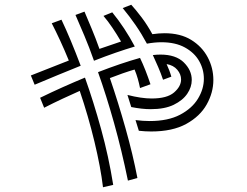

<svg xmlns="http://www.w3.org/2000/svg" viewBox="-20 -699 1040 809"><path d="M551 -193Q567 -191 582 -190Q597 -189 611 -189Q688 -189 738.5 -215.5Q789 -242 814 -283Q839 -324 839 -367Q839 -407 819 -442Q799 -477 759 -499Q719 -521 660 -521Q632 -521 599 -515Q577 -556 551.5 -593Q526 -630 497 -665L533 -679Q553 -657 576.5 -626Q600 -595 622 -555Q636 -557 648.5 -558Q661 -559 673 -559Q740 -559 785.5 -531Q831 -503 855 -458Q879 -413 879 -362Q879 -309 851 -259Q823 -209 765 -177Q707 -145 617 -145Q592 -145 565 -148ZM490 -524Q472 -555 453 -583Q434 -611 416 -632L453 -647Q506 -582 548 -503Q511 -492 467.5 -477Q424 -462 376 -443Q356 -500 335.5 -548.5Q315 -597 298 -636L336 -650Q350 -617 366.5 -577.5Q383 -538 399 -493ZM270 -444Q252 -488 233.5 -528Q215 -568 198 -601L239 -616Q277 -536 320 -422Q272 -403 223 -382.5Q174 -362 126 -342L110 -381ZM667 -363Q658 -390 646.5 -416.5Q635 -443 624 -467Q632 -468 640.5 -468.5Q649 -469 656 -469Q721 -469 754.5 -436Q788 -403 788 -362Q788 -332 769 -304Q750 -276 712 -257.5Q674 -239 615 -239Q578 -239 533 -248L517 -299Q576 -284 619 -284Q684 -284 713.5 -309.5Q743 -335 743 -364Q743 -386 727 -405Q711 -424 682 -429Q688 -416 693 -403Q698 -390 702 -376ZM519 62Q493 -65 460.5 -181Q428 -297 393 -395Q491 -433 570 -455Q582 -430 593 -402Q604 -374 614 -344L570 -328Q566 -348 560.5 -367.5Q555 -387 547 -406Q523 -399 497 -390Q471 -381 443 -370Q478 -268 509 -158Q540 -48 559 51ZM414 90Q404 6 378 -102Q352 -210 316 -316Q280 -300 242.5 -282.5Q205 -265 166 -245L149 -287Q196 -310 244 -331.5Q292 -353 338 -372Q374 -271 406 -155Q438 -39 457 80Z"/></svg>

Font: Train One
Style: Regular
Weight: 400
Designer: Fontworks Inc.
Foundry: Fontworks Inc.
Version: Version 1.100